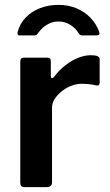

<svg xmlns="http://www.w3.org/2000/svg" viewBox="-20 -766 451 786"><path d="M81 0Q71 0 67 -4.5Q63 -9 63 -18V-513Q63 -530 77 -530H174Q188 -530 188 -515V-454Q188 -448 192 -446.5Q196 -445 201 -451Q223 -480 248.5 -499.5Q274 -519 300.5 -529.5Q327 -540 352 -540Q388 -540 388 -524V-428Q388 -414 375 -416Q360 -420 343.5 -421.5Q327 -423 313 -423Q294 -423 272.5 -415Q251 -407 233 -392.5Q215 -378 204 -361Q193 -344 193 -326V-20Q193 0 170 0H81ZM376 -621H317Q312 -621 308.5 -623Q305 -625 301 -631Q291 -649 269 -663.5Q247 -678 219 -678Q199 -678 183 -670.5Q167 -663 156 -653Q145 -643 137 -632Q133 -626 129.5 -623.5Q126 -621 119 -621H60Q54 -621 52.5 -625.5Q51 -630 52 -634Q61 -669 85 -694Q109 -719 143.5 -732.5Q178 -746 219 -746Q261 -746 294.5 -731.5Q328 -717 351.5 -692Q375 -667 386 -636Q391 -621 376 -621Z"/></svg>

Font: Libre Franklin SemiBold
Style: Regular
Weight: 600
Designer: Pablo Impallari, Rodrigo Fuenzalida, Nhung Nguyen
Foundry: Impallari Type
Version: Version 3.000